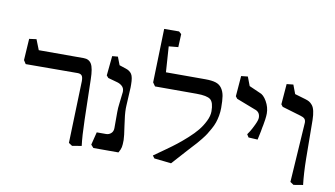

<svg xmlns="http://www.w3.org/2000/svg" viewBox="-68 -792 1657 950"><g transform="rotate(10 760.5 -317.5)"><path d="M320.8 -3.9 330.6 -313.5V-316.9Q330.6 -336.9 324 -344.2Q317.4 -351.6 303.2 -351.6L42.5 -350.6L30.8 -368.7L37.6 -476.6L73.7 -481.4L94.2 -429.7H320.3Q347.2 -429.7 359.4 -408.7Q371.6 -387.7 372.6 -333.5L377.4 -130.4Q379.4 -49.3 385.7 0L338.4 7.8Z M539.6 -297.4V-301.8Q539.6 -317.9 528.3 -327.9Q517.1 -337.9 501 -341.8L457 -354L447.3 -365.2L457 -463.9L485.4 -466.3L501 -425.8L533.7 -415Q554.2 -408.7 564 -393.8Q573.7 -378.9 573.7 -341.8Q573.7 -331.5 573.7 -326.7L568.8 -233.9Q568.4 -229.5 568.4 -220.2Q568.4 -189.5 576.7 -135.7Q585 -82 585 -64.5Q585 -41 582.5 -28.8Q580.1 -16.6 570.3 0H444.3L431.2 -14.6L447.3 -79.1H494.1Q508.3 -79.1 519 -88.6Q529.8 -98.1 529.8 -115.2V-195.3Q529.8 -216.8 532.7 -237.8Z M835.9 7.8 750.5 -1.5 740.7 -14.6 802.2 -58.1Q829.1 -77.1 850.3 -93.8Q871.6 -110.4 898.9 -135Q926.3 -159.7 944.3 -181.9Q962.4 -204.1 975.3 -230.5Q988.3 -256.8 988.3 -279.8Q988.3 -324.7 970.7 -338.9Q953.1 -353 900.9 -353H691.9L679.2 -371.1L687 -641.1L761.7 -641.6L774.4 -630.4L771.5 -564.5L724.1 -560.1L732.9 -431.2H931.2Q963.9 -431.2 983.4 -425Q1002.9 -418.9 1014.2 -402.8Q1025.4 -386.7 1029.1 -364.5Q1032.7 -342.3 1032.7 -304.7Q1032.7 -285.2 1029.1 -265.4Q1025.4 -245.6 1020 -230Q1014.6 -214.4 1004.6 -196.3Q994.6 -178.2 987.1 -166.5Q979.5 -154.8 966.1 -137.9Q952.6 -121.1 945.3 -113Q938 -105 923.6 -89.4Q909.2 -73.7 904.8 -68.8Z M1182.1 -199.2Q1187 -206.1 1194.1 -217.3Q1201.2 -228.5 1212.9 -252.9Q1224.6 -277.3 1224.6 -289.6Q1224.6 -318.8 1196.8 -327.1L1103 -363.3L1094.2 -374.5L1102.5 -477.5L1135.7 -481L1152.8 -436L1207 -412.1Q1226.6 -406.2 1243.2 -377.2Q1259.8 -348.1 1259.8 -316.9Q1259.8 -304.7 1257.3 -286.6Q1254.9 -268.6 1252.4 -256.8L1250 -245.6Q1249 -234.9 1237.3 -182.1L1191.4 -184.6Z M1452.6 -297.4Q1453.1 -300.3 1453.1 -305.2Q1453.1 -318.4 1446.3 -325Q1439.5 -331.5 1425.3 -335.4L1331.5 -363.3L1322.8 -374.5L1331.1 -477.5L1364.3 -481L1381.3 -436L1436 -419.9Q1447.3 -416.5 1455.1 -412.1Q1462.9 -407.7 1471.2 -397.7Q1479.5 -387.7 1483.6 -369.4Q1487.8 -351.1 1488.3 -324.7L1490.2 -130.4Q1491.2 -57.6 1498 0L1451.2 7.8L1433.6 -3.9Z"/></g></svg>

Font: Neuton
Style: Regular
Weight: 400
Designer: Brian M Zick
Version: Version 1.3